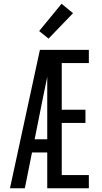

<svg xmlns="http://www.w3.org/2000/svg" viewBox="-20 -1000 540 1020"><path d="M33 0 192 -735H452V-665H308V-417H434V-347H308V-70H452V0H231V-190H150L112 0ZM164 -260H231V-592Q226 -566 220.5 -540.5Q215 -515 210 -490ZM238 -795 188 -835 307 -980 368 -930Z"/></svg>

Font: Iosevka Algr
Style: Regular
Weight: 400
Monospace: yes
Designer: Belleve Invis
Foundry: Belleve Invis
Version: Version 26.0.2; ttfautohint (v1.8.3)